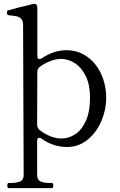

<svg xmlns="http://www.w3.org/2000/svg" viewBox="-20 -750 623 998"><path d="M532 -240Q532 -180 507 -121Q482 -62 435.5 -24Q389 14 329 14Q257 14 198 -28Q191 -34 184 -34Q179 -34 176 -29.5Q173 -25 173 -17V159Q173 185 190.5 193Q208 201 237 201H249Q257 201 257 214Q257 228 249 228H26Q18 228 18 214Q18 201 26 201H38Q68 201 85.5 193Q103 185 103 159L100 -620Q100 -641 90.5 -651.5Q81 -662 67 -665Q53 -668 25 -671Q19 -672 17.5 -676Q16 -680 16 -687Q16 -694 22 -696Q42 -702 79 -711.5Q116 -721 151 -729Q154 -730 158 -730Q174 -730 174 -711V-460Q174 -443 185 -443Q191 -443 199 -448Q260 -489 325 -489Q385 -489 432.5 -455.5Q480 -422 506 -365Q532 -308 532 -240ZM448 -245Q448 -308 426.5 -353Q405 -398 370 -421Q335 -444 296 -444Q272 -444 241.5 -432.5Q211 -421 186 -402Q174 -393 174 -376L173 -102Q173 -87 184 -76Q209 -55 240 -42.5Q271 -30 300 -30Q335 -30 369 -51Q403 -72 425.5 -120Q448 -168 448 -245Z"/></svg>

Font: Shippori Mincho B1
Style: Regular
Weight: 400
Designer: FONTDASU
Foundry: FONTDASU / Google Inc. / but / Adobe
Version: Version 3.110; ttfautohint (v1.8.3)